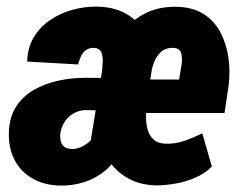

<svg xmlns="http://www.w3.org/2000/svg" viewBox="-20 -559 747 589"><path d="M252 -88.4 293.5 -344.2Q294.4 -355 295.2 -370.8Q295.9 -386.7 290.5 -398.9Q285.2 -411.1 268.6 -412.1Q253.4 -412.6 243.7 -405.3Q233.9 -397.9 228.3 -386.2Q222.7 -374.5 219.7 -361.3L63.5 -370.1Q64.5 -413.1 83.7 -444.8Q103 -476.6 134 -497.6Q165 -518.6 202.9 -529.1Q240.7 -539.6 280.3 -538.6Q337.4 -537.1 376.2 -511.2Q415 -485.4 432.9 -441.2Q450.7 -397 445.3 -341.3L406.2 -105.5ZM311.5 -319.8 295.4 -220.2 240.7 -221.2Q221.2 -220.2 205.3 -210.9Q189.5 -201.7 179.2 -186.5Q168.9 -171.4 165.5 -152.3Q163.6 -139.2 166 -127.4Q168.5 -115.7 177 -108.9Q185.5 -102.1 200.7 -102.1Q213.9 -101.6 227.5 -107.4Q241.2 -113.3 252.9 -123.3Q264.6 -133.3 272.7 -145.5Q280.8 -157.7 283.7 -170.9L345.2 -93.3Q330.1 -57.6 301.5 -34.4Q272.9 -11.2 237.1 0Q201.2 11.2 164.6 10.3Q115.7 9.3 79.6 -11.5Q43.5 -32.2 24.4 -68.8Q5.4 -105.5 7.3 -154.8Q9.3 -201.7 30.3 -233.4Q51.3 -265.1 85.4 -284.2Q119.6 -303.2 159.9 -311.8Q200.2 -320.3 240.7 -320.3ZM458.5 9.8Q408.2 8.3 371.6 -12.7Q335 -33.7 312.5 -68.8Q290 -104 281.7 -147.5Q273.4 -190.9 278.3 -236.8L282.7 -275.4Q289.1 -325.7 306.6 -373.3Q324.2 -420.9 353.8 -458.7Q383.3 -496.6 426 -518.3Q468.8 -540 525.9 -538.1Q574.2 -536.1 606.4 -514.9Q638.7 -493.7 656.7 -458.7Q674.8 -423.8 680.7 -382.3Q686.5 -340.8 681.6 -298.8L668.9 -212.4H330.6L349.1 -315.4L529.3 -314.9L531.7 -329.1Q533.7 -339.8 536.9 -359.1Q540 -378.4 536.1 -394.5Q532.2 -410.6 513.2 -412.1Q487.8 -413.1 472.9 -398.9Q458 -384.8 450.7 -362.8Q443.4 -340.8 439.9 -316.9Q436.5 -293 434.6 -275.4L429.7 -236.3Q427.7 -218.8 428 -198.5Q428.2 -178.2 433.3 -160.4Q438.5 -142.6 451.2 -130.9Q463.9 -119.1 487.3 -118.2Q518.1 -117.2 545.9 -127Q573.7 -136.7 600.6 -149.9L629.9 -48.3Q608.9 -26.9 579.8 -14.2Q550.8 -1.5 518.6 4.2Q486.3 9.8 458.5 9.8Z"/></svg>

Font: Roboto Condensed Black
Style: Italic
Weight: 900
Italic angle: -12°
Designer: Christian Robertson
Foundry: Google
Version: Version 3.008; 2023